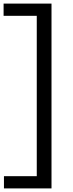

<svg xmlns="http://www.w3.org/2000/svg" viewBox="-38 -828 408 1068"><path d="M-16 220V152H166.5V-740H-18V-808H248.5V220Z"/></svg>

Font: Encode Sans SmExp
Style: Regular
Weight: 400
Width: 6
Designer: Multiple Designers
Foundry: Impallari Type
Version: Version 3.002; ttfautohint (v1.8.3) -l 8 -r 50 -G 200 -x 14 